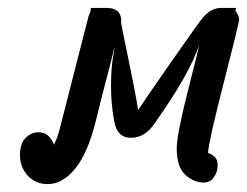

<svg xmlns="http://www.w3.org/2000/svg" viewBox="-20 -464 628 488"><path d="M30.8 -69.8Q30.8 -99.6 45.4 -113.8Q60.1 -127.9 78.1 -127.9Q105 -127.9 117.2 -96.2L125 -113.8L130.9 -132.8L205.1 -422.9L210 -435.1L210.9 -443.8H252Q261.7 -443.8 268.3 -441.4Q274.9 -439 278.6 -436Q282.2 -433.1 284.7 -427.5Q287.1 -421.9 287.6 -418.5Q288.1 -415 288.1 -409.9Q288.1 -404.8 288.1 -403.8Q289.1 -396 306.2 -314.9Q323.2 -233.9 331.1 -184.1Q342.3 -202.1 415.5 -307.1Q488.8 -412.1 496.1 -419.9Q517.1 -443.8 541 -443.8H580.1L578.1 -437Q587.9 -424.8 587.9 -415Q587.9 -406.2 548.8 -254.2Q509.8 -102.1 508.8 -75.2Q532.7 -67.4 533.2 -45.9Q533.2 -39.1 531.5 -30.5Q529.8 -22 521.5 -11Q513.2 0 498 0Q472.2 0 450.7 -20Q429.2 -40 429.2 -86.9Q429.2 -121.1 457 -231Q484.9 -340.8 486.8 -351.1Q461.9 -275.9 374 -151.9Q349.1 -113.8 313 -113.8Q276.9 -113.8 270 -157.2Q262.2 -200.2 262.2 -243.2V-248Q262.2 -269 263.7 -288.1Q265.1 -307.1 268.1 -324Q271 -340.8 271 -345.2Q269 -337.4 266.1 -324.2Q263.2 -311 251 -265.1Q238.8 -219.2 223.1 -154.8Q203.1 -74.7 171.1 -35.4Q139.2 3.9 101.1 3.9Q70.3 3.9 50.5 -17.6Q30.8 -39.1 30.8 -69.8Z"/></svg>

Font: CMU Typewriter Text
Style: BoldItalic
Weight: 700
Italic angle: -14.04°
Version: Version 0.7.0